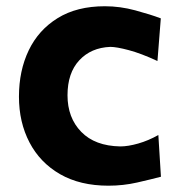

<svg xmlns="http://www.w3.org/2000/svg" viewBox="-20 -586 577 618"><path d="M329.1 11.7Q237.8 11.7 173.3 -25.4Q108.9 -62.5 75 -127.4Q41 -192.4 41 -274.9Q41 -358.4 72.5 -424.1Q104 -489.7 165.8 -527.8Q227.5 -565.9 317.4 -565.9Q366.7 -565.9 415.3 -552.7Q463.9 -539.6 497.6 -526.9L486.8 -389.6Q434.1 -414.1 394.5 -424.6Q355 -435.1 335 -435.1Q272.9 -432.6 235.1 -391.8Q197.3 -351.1 197.3 -279.3Q197.3 -207 241.5 -161.6Q285.6 -116.2 367.2 -114.7Q392.1 -114.7 424.8 -124Q457.5 -133.3 489.7 -151.4L498 -17.1Q466.3 -8.8 421.4 1.5Q376.5 11.7 329.1 11.7Z"/></svg>

Font: Pinar Bold
Style: Regular
Weight: 700
Designer: Amin Abedi
Version: Version 3.000